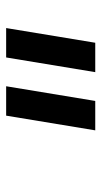

<svg xmlns="http://www.w3.org/2000/svg" viewBox="131 -912 337 640"><g transform="rotate(-90 300.0 -591.5)"><path d="M186 -443 235 -740H333L284 -443ZM380 -443 429 -740H527L478 -443Z"/></g></svg>

Font: IBM Plex Mono Medm
Style: Italic
Weight: 500
Italic angle: -9°
Monospace: yes
Designer: Mike Abbink, Paul van der Laan, Pieter van Rosmalen
Foundry: Bold Monday
Version: Version 2.3